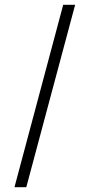

<svg xmlns="http://www.w3.org/2000/svg" viewBox="-20 -720 372 796"><path d="M291.5 -700 89 56H40L242 -700Z"/></svg>

Font: Urbanist ExtraLight
Style: Regular
Weight: 200
Designer: Corey Hu
Foundry: Corey Hu
Version: Version 1.330; ttfautohint (v1.8.4.7-5d5b)